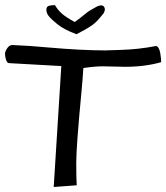

<svg xmlns="http://www.w3.org/2000/svg" viewBox="-20 -746 663 766"><path d="M478.5 -479.5 391.6 -481.4Q357.4 -481.4 312.5 -474.6Q310.5 -436.5 304.7 -376Q284.2 -161.1 284.2 -97.2Q284.2 -33.2 286.1 -6.8L194.3 0L224.6 -482.4L16.6 -494.1Q8.8 -494.1 4.4 -506.8Q0 -519.5 0 -530.3Q0 -541 8.8 -553.7Q17.6 -566.4 29.3 -566.4Q100.6 -563.5 172.9 -556.6Q306.6 -544.9 400.4 -544.9L460.9 -546.9Q532.2 -548.8 602.5 -562.5Q618.2 -559.6 622.1 -513.7Q623 -503.9 623 -498Q558.6 -479.5 478.5 -479.5ZM199.2 -725.6Q210 -707 226.1 -692.4Q242.2 -677.7 278.3 -658.2Q304.7 -677.7 314.5 -686Q324.2 -694.3 329.6 -698.2Q335 -702.1 341.3 -705.6Q347.7 -709 366.2 -719.7Q386.7 -729.5 394.5 -719.7Q398.4 -714.8 398.4 -708.5Q398.4 -702.1 393.6 -693.4Q365.2 -657.2 347.7 -645.5Q325.2 -629.9 285.2 -609.4Q235.4 -627.9 209 -649.4Q182.6 -670.9 173.8 -682.6Q165 -694.3 165 -707Q165 -719.7 174.8 -722.7Q184.6 -725.6 199.2 -725.6Z"/></svg>

Font: Architects Daughter
Style: Regular
Weight: 400
Designer: Kimberly Geswein
Foundry: Kimberly Geswein
Version: Version 1.003 2010